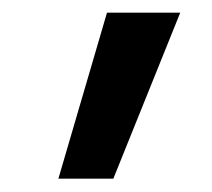

<svg xmlns="http://www.w3.org/2000/svg" viewBox="-20 -544 328 297"><path d="M145.5 -524.4H258.8L155.3 -267.6H70.3Z"/></svg>

Font: Gen Shin Gothic Regular
Style: Regular
Weight: 400
Designer: [Source Han Sans]
Ryoko NISHIZUKA  (kana & ideographs); Paul D. Hunt (Latin, Greek & Cyrillic); Wenlong ZHANG  (bopomofo
Version: Version 1.002.20150607